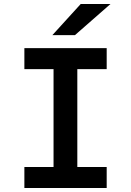

<svg xmlns="http://www.w3.org/2000/svg" viewBox="-20 -941 656 961"><path d="M248 0V-700H367V0ZM102 0V-105H514V0ZM102 -595V-700H514V-595ZM242 -765 384 -921H533L355 -765Z"/></svg>

Font: Overpass Mono
Style: Bold
Weight: 700
Monospace: yes
Designer: Delve Withrington, Dave Bailey
Foundry: Delve Fonts LLC
Version: Version 4.000